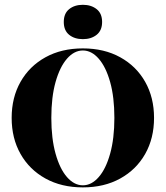

<svg xmlns="http://www.w3.org/2000/svg" viewBox="-20 -789 708 820"><path d="M333.9 11.3Q242.7 11.3 174.2 -26.6Q105.6 -64.5 67.7 -131.5Q29.8 -198.4 29.8 -285.5Q29.8 -372.6 67.7 -439.5Q105.6 -506.5 174.2 -544.4Q242.7 -582.3 333.9 -582.3Q425 -582.3 493.5 -544.4Q562.1 -506.5 600 -439.5Q637.9 -372.6 637.9 -285.5Q637.9 -198.4 600 -131.5Q562.1 -64.5 493.5 -26.6Q425 11.3 333.9 11.3ZM333.9 2.4Q371 2.4 401.6 -32.7Q432.3 -67.7 450.4 -132.7Q468.5 -197.6 468.5 -285.5Q468.5 -374.2 450.4 -438.7Q432.3 -503.2 401.6 -538.3Q371 -573.4 333.9 -573.4Q296.8 -573.4 266.1 -538.3Q235.5 -503.2 217.3 -438.7Q199.2 -374.2 199.2 -285.5Q199.2 -197.6 217.3 -132.7Q235.5 -67.7 266.1 -32.7Q296.8 2.4 333.9 2.4ZM333.9 -621.8Q298.4 -621.8 275.4 -640.3Q252.4 -658.9 252.4 -695.2Q252.4 -731.5 275.4 -750Q298.4 -768.5 333.9 -768.5Q369.4 -768.5 392.7 -750Q416.1 -731.5 416.1 -695.2Q416.1 -658.9 392.7 -640.3Q369.4 -621.8 333.9 -621.8Z"/></svg>

Font: Playfair 144pt SemiCondensed Black
Style: Regular
Weight: 900
Width: 4
Designer: Claus Eggers Sørensen
Foundry: Claus Eggers Sørensen
Version: Version 2.203